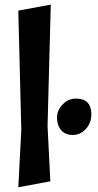

<svg xmlns="http://www.w3.org/2000/svg" viewBox="-20 -794 417 814"><path d="M195.3 -774.4Q191.4 -645.5 181.6 -259.8Q184.6 -201.2 193.4 -25.4Q159.2 -18.6 57.6 0Q60.5 -60.5 70.3 -243.2Q67.4 -369.1 57.6 -749Q91.8 -754.9 195.3 -774.4ZM245.1 -350.6Q268.6 -376 301.8 -376Q367.2 -376 367.2 -309.6Q367.2 -272.5 343.8 -247.1Q320.3 -221.7 288.1 -221.7Q256.8 -221.7 239.3 -242.2Q221.7 -262.7 221.7 -294.9Q221.7 -327.1 245.1 -350.6Z"/></svg>

Font: Acme Polish
Style: Regular
Weight: 400
Designer: Juan Pablo del Peral
Version: Version 1.002